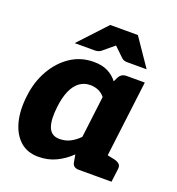

<svg xmlns="http://www.w3.org/2000/svg" viewBox="-133 -837 877 953"><g transform="rotate(20 305.5 -360.5)"><path d="M174 8Q116 8 78 -26Q40 -60 24.5 -120Q9 -180 19 -258Q28 -334 63 -395.5Q98 -457 152 -493Q206 -529 274 -529Q318 -529 348 -514Q378 -499 399 -472L409 -493Q421 -519 450 -519H546L482 0H386Q356 0 351 -26L344 -66Q309 -32 267 -12Q225 8 174 8ZM243 -111Q274 -111 299.5 -124Q325 -137 347 -160L374 -380Q358 -399 338.5 -407Q319 -415 297 -415Q265 -415 240.5 -397Q216 -379 200.5 -344Q185 -309 179 -258Q170 -186 185 -148.5Q200 -111 243 -111ZM462 0 491 -118 534 -109Q551 -105 560.5 -96.5Q570 -88 568 -71L559 0ZM152 -584 287 -729H433L532 -584H429Q411 -584 400 -594L349 -643L290 -594Q286 -590 277 -587Q268 -584 259 -584Z"/></g></svg>

Font: Aleo Black
Style: Italic
Weight: 900
Italic angle: -7°
Designer: Alessio Laiso
Foundry: Alessio Laiso
Version: Version 2.001;gftools[0.9.29]